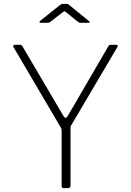

<svg xmlns="http://www.w3.org/2000/svg" viewBox="-20 -974 678 994"><path d="M582 -742Q587 -742 589 -739Q591 -736 588 -731L349 -326Q346 -322 345.5 -318Q345 -314 345 -306V-13Q345 0 330 0H311Q304 0 301.5 -3Q299 -6 299 -11V-295Q299 -303 298 -306.5Q297 -310 294 -315L50 -730Q47 -735 49 -738.5Q51 -742 58 -742H81Q88 -742 91 -740Q94 -738 97 -733L307 -376Q314 -364 319.5 -364Q325 -364 331 -374L540 -733Q544 -739 546.5 -740.5Q549 -742 556 -742H582ZM382 -862 323 -910Q316 -916 314 -916Q312 -916 304 -910L242 -862Q237 -858 234.5 -857Q232 -856 227 -856H190Q185 -856 184.5 -859Q184 -862 188 -866L287 -945Q292 -949 296 -951.5Q300 -954 307 -954H325Q331 -954 334.5 -951Q338 -948 341 -946L439 -866Q451 -856 438 -856H397Q393 -856 389.5 -857.5Q386 -859 382 -862Z"/></svg>

Font: Libre Franklin Thin
Style: Regular
Weight: 100
Designer: Pablo Impallari, Rodrigo Fuenzalida, Nhung Nguyen
Foundry: Impallari Type
Version: Version 3.000